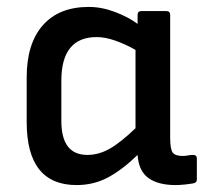

<svg xmlns="http://www.w3.org/2000/svg" viewBox="-20 -522 592 554"><path d="M201 12Q57 12 57 -170V-299Q57 -396 103.5 -449Q150 -502 236 -502Q274 -502 313 -487Q352 -472 377 -453V-479Q377 -490 388 -490H460Q471 -490 471 -479V-125Q471 -91 478.5 -81.5Q486 -72 507 -72Q514 -72 522 -73.5Q530 -75 537 -75Q548 -75 548 -65V-4Q548 5 538 7Q527 9 512.5 10.5Q498 12 487 12Q436 12 408 -8.5Q380 -29 377 -75Q334 -33 292.5 -10.5Q251 12 201 12ZM157 -173Q157 -75 232 -75Q264 -75 295 -92Q326 -109 371 -152V-378Q343 -394 313.5 -404.5Q284 -415 259 -415Q157 -415 157 -289Z"/></svg>

Font: Sofia Sans SemiBold
Style: Regular
Weight: 600
Designer: Botio Nikoltchev, Ani Petrova
Foundry: lettersoup
Version: Version 4.101; ttfautohint (v1.8.4.7-5d5b)